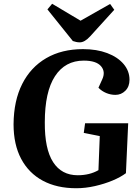

<svg xmlns="http://www.w3.org/2000/svg" viewBox="-20 -986 742 1020"><path d="M661 -331 649 -66Q621 -45 578 -27Q535 -9 484.5 2.5Q434 14 385 14Q282 14 207.5 -26Q133 -66 92.5 -142Q52 -218 52 -326Q53 -451 98 -540Q143 -629 225.5 -677Q308 -725 421 -725Q494 -725 549.5 -704Q605 -683 636.5 -646Q668 -609 668 -562Q668 -526 646 -504Q624 -482 593 -482Q568 -482 544 -492Q520 -502 503 -520L523 -564Q542 -605 516.5 -634.5Q491 -664 425 -664Q326 -664 272 -581Q218 -498 218 -336Q217 -195 262 -125Q307 -55 393 -55Q456 -55 503 -82L510 -263L425 -280L432 -331ZM232 -936 257 -966 408 -876 565 -965 587 -934 459 -793Q430 -761 404 -761Q394 -761 385 -763Q376 -765 367 -768Z"/></svg>

Font: Literata 36pt
Style: Bold Italic
Weight: 700
Italic angle: -2°
Designer: Latin by Veronika Burian and Jose Scaglione. Greek by Irene Vlachou. Cyrillic by Vera Evstafieva
Foundry: TypeTogether
Version: Version 3.002